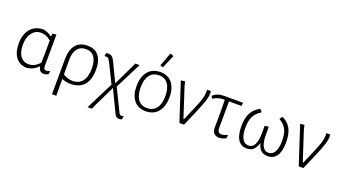

<svg xmlns="http://www.w3.org/2000/svg" viewBox="-65 -1324 3825 2144"><g transform="rotate(20 1847.5 -252.0)"><path d="M482 -45 476 -12Q453 2 424 4Q395 2 379.5 -13.5Q364 -29 359 -60H354Q303 -6 227 5Q142 5 94 -54.5Q46 -114 46 -218Q46 -331 101.5 -396.5Q157 -462 254 -462Q308 -453 356 -417L360 -418V-452L408 -458L406 -87Q406 -61 413.5 -50.5Q421 -40 440 -40Q462 -40 475 -50ZM357 -105 360 -239V-371Q302 -419 243 -419Q175 -419 134.5 -365Q94 -311 94 -222Q94 -136 130 -88Q166 -40 227 -40Q298 -40 357 -105Z M958 -241Q958 -121 903 -57.5Q848 6 743 6Q694 6 639 -14L640 185H589L591 -231Q591 -343 639.5 -402Q688 -461 779 -461Q866 -461 912 -404.5Q958 -348 958 -241ZM909 -237Q909 -326 874.5 -372.5Q840 -419 775 -419Q710 -419 674 -373.5Q638 -328 638 -242L639 -68Q698 -33 752 -33Q828 -33 868.5 -85.5Q909 -138 909 -237Z M1425 146 1419 181Q1403 188 1388 189Q1366 189 1352.5 178Q1339 167 1327 140L1205 -113L1083 139L1063 185H1012L1177 -143L1065 -370Q1051 -398 1041 -407.5Q1031 -417 1016 -417Q1012 -417 998 -415L995 -421L1001 -455Q1021 -457 1027 -457Q1054 -457 1071 -442.5Q1088 -428 1105 -392L1211 -171L1326 -410L1346 -455H1397L1239 -142L1367 119Q1374 134 1381 140Q1388 146 1398 146Q1408 146 1420 142Z M1834 -233Q1834 -120 1781.5 -57Q1729 6 1635 6Q1545 6 1495 -54.5Q1445 -115 1445 -222Q1445 -335 1497.5 -398.5Q1550 -462 1644 -462Q1734 -462 1784 -401.5Q1834 -341 1834 -233ZM1493 -228Q1493 -133 1530.5 -82.5Q1568 -32 1637 -32Q1708 -32 1747 -82.5Q1786 -133 1786 -227Q1786 -321 1748.5 -372Q1711 -423 1642 -423Q1571 -423 1532 -372.5Q1493 -322 1493 -228ZM1681 -693 1714 -681 1716 -673Q1691 -614 1650 -523L1643 -521L1616 -533Q1642 -595 1674 -690Z M2246 -426Q2246 -389 2230.5 -339Q2215 -289 2174 -193L2091 0H2036L1888 -453L1937 -458L1950 -404L2063 -57H2069L2136 -212Q2172 -295 2186 -342.5Q2200 -390 2200 -427Q2200 -444 2199 -452L2201 -455H2244Q2246 -435 2246 -426Z M2474 -416 2472 -103Q2472 -70 2483.5 -55Q2495 -40 2521 -40Q2549 -40 2586 -59L2593 -54L2587 -17Q2545 1 2514 4Q2467 4 2445.5 -19.5Q2424 -43 2424 -91L2426 -215L2424 -416H2404Q2343 -416 2291 -381L2284 -383L2272 -405L2273 -412Q2301 -435 2331 -445Q2361 -455 2399 -455H2623L2627 -450L2622 -416Z M3230 -203Q3230 -97 3193.5 -43Q3157 11 3087 11Q3037 11 3006.5 -16Q2976 -43 2962 -101Q2947 -44 2917 -16.5Q2887 11 2839 11Q2770 11 2734 -43.5Q2698 -98 2698 -203Q2698 -298 2729 -359Q2760 -420 2831 -458L2855 -431L2854 -422Q2796 -388 2771 -336.5Q2746 -285 2746 -205Q2746 -118 2771.5 -72.5Q2797 -27 2846 -27Q2941 -27 2941 -213V-296L2985 -302L2988 -300V-214Q2988 -27 3081 -27Q3130 -27 3156 -72.5Q3182 -118 3182 -205Q3182 -287 3157 -338Q3132 -389 3073 -422L3072 -431L3097 -458Q3170 -421 3200 -360Q3230 -299 3230 -203Z M3664 -426Q3664 -389 3648.5 -339Q3633 -289 3592 -193L3509 0H3454L3306 -453L3355 -458L3368 -404L3481 -57H3487L3554 -212Q3590 -295 3604 -342.5Q3618 -390 3618 -427Q3618 -444 3617 -452L3619 -455H3662Q3664 -435 3664 -426Z"/></g></svg>

Font: Luna Sans Light
Style: Regular
Weight: 300
Designer: Juan Pablo del Peral
Foundry: Huerta Tipografica
Version: Version 2.001; ttfautohint (v1.5)